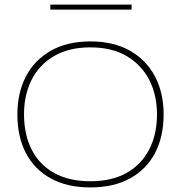

<svg xmlns="http://www.w3.org/2000/svg" viewBox="-20 -808 790 839"><path d="M375 11Q273 11 201.5 -28.5Q130 -68 93 -139.5Q56 -211 56 -308Q56 -402 93 -473.5Q130 -545 201.5 -586Q273 -627 375 -627Q477 -627 548.5 -586Q620 -545 657.5 -473.5Q695 -402 695 -308Q695 -211 657.5 -139.5Q620 -68 548.5 -28.5Q477 11 375 11ZM375 -16Q468 -16 532.5 -52Q597 -88 631.5 -154Q666 -220 666 -308Q666 -394 631.5 -460Q597 -526 532.5 -563.5Q468 -601 375 -601Q282 -601 217 -563.5Q152 -526 118.5 -460Q85 -394 85 -308Q85 -220 118.5 -154Q152 -88 217 -52Q282 -16 375 -16ZM200 -766V-788H555V-766Z"/></svg>

Font: Inconsolata ExtraExpanded ExtraLight
Style: Regular
Weight: 200
Width: 8
Monospace: yes
Designer: Raph Levien, Cyreal, Brenton Simpson
Foundry: Raph Levien, Cyreal, Google
Version: Version 3.100; ttfautohint (v1.8.4.7-5d5b)